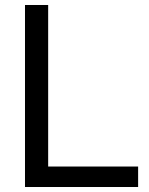

<svg xmlns="http://www.w3.org/2000/svg" viewBox="-20 -749 596 769"><path d="M172.9 -729V-82H533.2V0H80.1V-729Z"/></svg>

Font: SolaimanLipi
Style: Normal
Weight: 400
Designer: Solaiman Karim
Foundry: Al Mamun Sumon
Version: Version 2.000